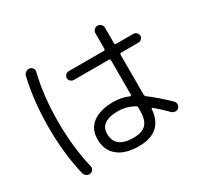

<svg xmlns="http://www.w3.org/2000/svg" viewBox="-168 -1005 1336 1273"><g transform="rotate(-30 500.0 -368.0)"><path d="M550.8 -224.6Q411.1 -224.6 411.1 -129.9Q411.1 -19.5 550.8 -19.5Q618.2 -19.5 647.9 -51.3Q677.7 -83 677.7 -153.3V-175.8Q677.7 -187.5 668 -193.4Q609.4 -224.6 550.8 -224.6ZM553.7 46.9Q451.2 46.9 394.5 0.5Q337.9 -45.9 337.9 -129.9Q337.9 -208 394 -250.5Q450.2 -293 553.7 -293Q611.3 -293 668 -269.5Q671.9 -268.6 674.8 -271Q677.7 -273.4 677.7 -277.3V-539.1Q677.7 -549.8 666 -549.8H398.4Q384.8 -549.8 374.5 -560.1Q364.3 -570.3 364.3 -583Q364.3 -595.7 374 -606.4Q383.8 -617.2 398.4 -617.2H666Q677.7 -617.2 677.7 -627.9V-747.1Q677.7 -761.7 688.5 -772.5Q699.2 -783.2 713.9 -783.2Q728.5 -783.2 739.7 -772.5Q751 -761.7 751 -747.1V-627.9Q751 -617.2 761.7 -617.2H893.6Q907.2 -617.2 917.5 -606.4Q927.7 -595.7 927.7 -583Q927.7 -570.3 918 -560.1Q908.2 -549.8 893.6 -549.8H761.7Q751 -549.8 751 -539.1V-235.4Q751 -223.6 759.8 -216.8Q820.3 -172.9 903.3 -92.8Q914.1 -82 914.1 -67.9Q914.1 -53.7 904.3 -43Q893.6 -32.2 878.9 -32.2Q864.3 -32.2 852.5 -42Q797.9 -96.7 758.8 -128.9Q755.9 -130.9 752.9 -129.9Q750 -128.9 750 -125Q737.3 46.9 553.7 46.9ZM182.6 43Q167 44.9 154.3 36.6Q141.6 28.3 137.7 12.7Q96.7 -157.2 96.7 -360.4Q96.7 -563.5 137.7 -733.4Q141.6 -748 154.3 -756.3Q167 -764.6 182.6 -762.7Q196.3 -760.7 205.1 -748.5Q213.9 -736.3 210 -721.7Q169.9 -555.7 169.9 -359.9Q169.9 -164.1 210 2Q213.9 15.6 205.1 28.3Q196.3 41 182.6 43Z"/></g></svg>

Font: Rounded-X Mgen+ 1mn regular
Style: Regular
Weight: 400
Designer: [Source Han Sans]
Ryoko NISHIZUKA  (kana & ideographs); Paul D. Hunt (Latin, Greek & Cyrillic); Wenlong ZHANG  (bopomofo
Version: Version 1.059.20150602